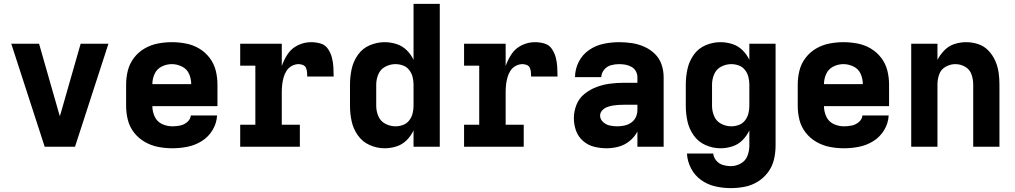

<svg xmlns="http://www.w3.org/2000/svg" viewBox="-20 -755 5224 988"><path d="M210 0H366L538 -530H395L294 -177Q291 -166 288 -157Q285 -166 282 -177L181 -530H38Z M867 8Q907 8 946 0Q985 -8 1019 -29.5Q1053 -51 1074 -86Q1095 -121 1097 -161H962Q960 -141 943.5 -127Q927 -113 907 -109Q887 -105 867 -105Q839 -105 813.5 -117Q788 -129 776 -155Q764 -181 764 -209H1099V-320Q1099 -357 1090 -392.5Q1081 -428 1058.5 -457.5Q1036 -487 1004.5 -505.5Q973 -524 937 -531Q901 -538 864 -538Q828 -538 792 -531Q756 -524 724 -505.5Q692 -487 669.5 -457.5Q647 -428 638 -392.5Q629 -357 629 -320V-210Q629 -173 638 -137.5Q647 -102 670 -72.5Q693 -43 725.5 -24.5Q758 -6 794 1Q830 8 867 8ZM964 -322H764Q764 -349 775.5 -374.5Q787 -400 812 -412.5Q837 -425 864 -425Q891 -425 916.5 -412.5Q942 -400 953 -374.5Q964 -349 964 -322Z M1216 0H1523V-113H1430V-281Q1430 -300 1432 -318.5Q1434 -337 1439 -355.5Q1444 -374 1454 -390Q1464 -406 1481 -415.5Q1498 -425 1517 -425Q1528 -425 1539 -420.5Q1550 -416 1554.5 -405.5Q1559 -395 1560 -383.5Q1561 -372 1561 -361H1697Q1697 -385 1695.5 -410Q1694 -435 1688 -458.5Q1682 -482 1668 -503Q1654 -524 1630 -531Q1606 -538 1581 -538Q1546 -538 1513.5 -522.5Q1481 -507 1461 -477.5Q1441 -448 1430 -415V-530H1216V-417H1294V-113H1216Z M1959 8Q1990 8 2020 -1.5Q2050 -11 2072.5 -33.5Q2095 -56 2108 -84V0H2243V-735H2108V-447Q2095 -475 2072.5 -497Q2050 -519 2020 -528.5Q1990 -538 1959 -538Q1920 -538 1882.5 -522Q1845 -506 1821.5 -472.5Q1798 -439 1789.5 -399.5Q1781 -360 1781 -320V-210Q1781 -170 1789.5 -131Q1798 -92 1821.5 -58.5Q1845 -25 1882.5 -8.5Q1920 8 1959 8ZM2015 -105Q1988 -105 1963 -118Q1938 -131 1927 -157Q1916 -183 1916 -210V-320Q1916 -347 1927 -373Q1938 -399 1963 -412Q1988 -425 2015 -425Q2035 -425 2054 -418Q2073 -411 2085.5 -395Q2098 -379 2103 -359.5Q2108 -340 2108 -320V-210Q2108 -190 2103 -170.5Q2098 -151 2085.5 -135Q2073 -119 2054 -112Q2035 -105 2015 -105Z M2368 0H2675V-113H2582V-281Q2582 -300 2584 -318.5Q2586 -337 2591 -355.5Q2596 -374 2606 -390Q2616 -406 2633 -415.5Q2650 -425 2669 -425Q2680 -425 2691 -420.5Q2702 -416 2706.5 -405.5Q2711 -395 2712 -383.5Q2713 -372 2713 -361H2849Q2849 -385 2847.5 -410Q2846 -435 2840 -458.5Q2834 -482 2820 -503Q2806 -524 2782 -531Q2758 -538 2733 -538Q2698 -538 2665.5 -522.5Q2633 -507 2613 -477.5Q2593 -448 2582 -415V-530H2368V-417H2446V-113H2368Z M3101 8Q3133 8 3164 -0.5Q3195 -9 3220 -29.5Q3245 -50 3260 -78V0H3395V-357Q3395 -391 3384.5 -422.5Q3374 -454 3350 -477.5Q3326 -501 3295.5 -514.5Q3265 -528 3232.5 -533Q3200 -538 3166 -538Q3126 -538 3085.5 -529.5Q3045 -521 3011 -497.5Q2977 -474 2958 -436.5Q2939 -399 2939 -358H3074Q3075 -380 3089.5 -397Q3104 -414 3124.5 -419.5Q3145 -425 3166 -425Q3183 -425 3199 -422Q3215 -419 3229.5 -411Q3244 -403 3252 -388.5Q3260 -374 3260 -357V-329H3191Q3155 -329 3119.5 -324.5Q3084 -320 3050.5 -307.5Q3017 -295 2988.5 -272.5Q2960 -250 2946.5 -216Q2933 -182 2933 -147Q2933 -114 2944 -83Q2955 -52 2980 -30Q3005 -8 3037 0Q3069 8 3101 8ZM3156 -105Q3137 -105 3118 -109Q3099 -113 3083.5 -127Q3068 -141 3068 -160Q3068 -175 3078.5 -186.5Q3089 -198 3103 -203.5Q3117 -209 3131.5 -211.5Q3146 -214 3161 -215Q3176 -216 3191 -216H3260V-189Q3260 -170 3252 -152.5Q3244 -135 3228 -124Q3212 -113 3193.5 -109Q3175 -105 3156 -105Z M3740 213Q3777 213 3812.5 206Q3848 199 3879 180Q3910 161 3932 131.5Q3954 102 3962.5 66.5Q3971 31 3971 -5V-530H3836V-447Q3823 -475 3800.5 -497Q3778 -519 3748 -528.5Q3718 -538 3687 -538Q3648 -538 3610.5 -522Q3573 -506 3549.5 -472.5Q3526 -439 3517.5 -399.5Q3509 -360 3509 -320V-210Q3509 -170 3517.5 -131Q3526 -92 3549.5 -58.5Q3573 -25 3610.5 -8.5Q3648 8 3687 8Q3718 8 3748 -1.5Q3778 -11 3800.5 -33.5Q3823 -56 3836 -84V-5Q3836 22 3826 47.5Q3816 73 3791.5 86.5Q3767 100 3740 100Q3720 100 3700 94Q3680 88 3666 71.5Q3652 55 3650 35H3515Q3517 75 3536 111.5Q3555 148 3588 171.5Q3621 195 3660.5 204Q3700 213 3740 213ZM3743 -105Q3716 -105 3691 -118Q3666 -131 3655 -157Q3644 -183 3644 -210V-320Q3644 -347 3655 -373Q3666 -399 3691 -412Q3716 -425 3743 -425Q3763 -425 3782 -418Q3801 -411 3813.5 -395Q3826 -379 3831 -359.5Q3836 -340 3836 -320V-210Q3836 -190 3831 -170.5Q3826 -151 3813.5 -135Q3801 -119 3782 -112Q3763 -105 3743 -105Z M4323 8Q4363 8 4402 0Q4441 -8 4475 -29.5Q4509 -51 4530 -86Q4551 -121 4553 -161H4418Q4416 -141 4399.5 -127Q4383 -113 4363 -109Q4343 -105 4323 -105Q4295 -105 4269.5 -117Q4244 -129 4232 -155Q4220 -181 4220 -209H4555V-320Q4555 -357 4546 -392.5Q4537 -428 4514.5 -457.5Q4492 -487 4460.5 -505.5Q4429 -524 4393 -531Q4357 -538 4320 -538Q4284 -538 4248 -531Q4212 -524 4180 -505.5Q4148 -487 4125.5 -457.5Q4103 -428 4094 -392.5Q4085 -357 4085 -320V-210Q4085 -173 4094 -137.5Q4103 -102 4126 -72.5Q4149 -43 4181.5 -24.5Q4214 -6 4250 1Q4286 8 4323 8ZM4420 -322H4220Q4220 -349 4231.5 -374.5Q4243 -400 4268 -412.5Q4293 -425 4320 -425Q4347 -425 4372.5 -412.5Q4398 -400 4409 -374.5Q4420 -349 4420 -322Z M4669 0H4804V-320Q4804 -347 4813 -372.5Q4822 -398 4846 -411.5Q4870 -425 4896 -425Q4923 -425 4946.5 -411.5Q4970 -398 4979 -372.5Q4988 -347 4988 -320V0H5123V-320Q5123 -352 5118.5 -383Q5114 -414 5101 -443Q5088 -472 5066 -495Q5044 -518 5013.5 -528Q4983 -538 4952 -538Q4921 -538 4891.5 -528.5Q4862 -519 4840 -496.5Q4818 -474 4804 -447V-530H4669Z"/></svg>

Font: Iosevka Sparkle Extrabold
Style: Regular
Weight: 800
Designer: Belleve Invis
Foundry: Belleve Invis
Version: Version 4.5.0; ttfautohint (v1.8.3)